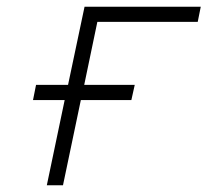

<svg xmlns="http://www.w3.org/2000/svg" viewBox="-20 -550 640 570"><path d="M119 0 172 -253H78L87 -298H182L231 -530H576L567 -485H269L230 -298H380L370 -253H220L167 0Z"/></svg>

Font: Geist Mono ExtraLight
Style: Italic
Weight: 200
Italic angle: -12°
Monospace: yes
Designer: Basement.studio, Andrés Briganti, Mateo Zaragoza
Foundry: Basement.studio, Vercel, Andrés Briganti, Guido Ferreyra, Mateo Zaragoza
Version: Version 1.500; ttfautohint (v1.8.4.7-5d5b)